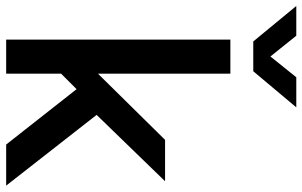

<svg xmlns="http://www.w3.org/2000/svg" viewBox="-251 -782 981 623"><g transform="rotate(90 239.5 -470.5)"><path d="M56.6 0H167V-178.2L217.3 -228.5L397 0H530.3L300.8 -293.5L516.1 -515.6H381.8L168 -298.8H167V-727.5H56.6ZM43.9 -941.4H-52.2V-940.9L62.5 -801.8H159.2L275.9 -940.9V-941.4H178.7L111.3 -857.4Z"/></g></svg>

Font: Raveo Display Display Medium
Style: Regular
Weight: 500
Designer: Jakub Foglar, Rasmus Andersson (Inter)
Foundry: Jakubfoglar.com
Version: Version 1.100;Glyphs 3.2.3 (3260)